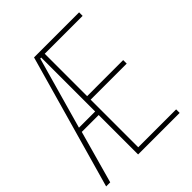

<svg xmlns="http://www.w3.org/2000/svg" viewBox="-197 -839 964 964"><g transform="rotate(-45 285.0 -357.0)"><path d="M522 0H227V-280H107L29 0H0L202 -714H522V-689H253V-388H509V-363H253V-25H522ZM112 -305H227V-688H220Z"/></g></svg>

Font: Noto Sans Khmer ExtraCondensed Thin
Style: Regular
Weight: 250
Width: 2
Designer: Danh Hong and the Monotype Design Team
Foundry: Monotype Imaging Inc.
Version: Version 2.004